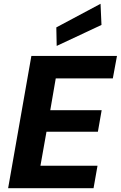

<svg xmlns="http://www.w3.org/2000/svg" viewBox="-20 -996 639 1016"><path d="M23 0 146 -700H599L577 -581H275L246 -413H518L498 -299H226L194 -119H496L475 0ZM280 -753 278 -851 512 -976 517 -864Z"/></svg>

Font: DM Sans Black
Style: Italic
Weight: 900
Italic angle: -10°
Designer: Colophon Foundry, Jonny Pinhorn
Foundry: Colophon Foundry
Version: Version 4.004;gftools[0.9.30]